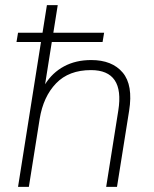

<svg xmlns="http://www.w3.org/2000/svg" viewBox="-20 -725 599 745"><path d="M50 0 139 -562H44L50 -598H145L162 -705H204L187 -598H384L378 -562H181L155 -398Q183 -443 228.5 -467.5Q274 -492 334 -492Q415 -492 456 -443.5Q497 -395 481 -295L434 0H392L439 -296Q464 -453 333 -453Q247 -453 197.5 -401.5Q148 -350 134 -264L92 0Z"/></svg>

Font: Nunito Sans ExtraLight
Style: Italic
Weight: 200
Italic angle: -9°
Designer: Vernon Adams
Foundry: Vernon Adams
Version: Version 3.006; ttfautohint (v1.8.3)